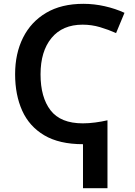

<svg xmlns="http://www.w3.org/2000/svg" viewBox="-20 -744 704 1004"><path d="M416 -724Q472 -724 527.5 -711.5Q583 -699 631 -677L587 -571Q547 -589 503 -602Q459 -615 412 -615Q307 -615 249.5 -545.5Q192 -476 192 -355Q192 -235 244.5 -167Q297 -99 413 -99Q444 -99 478 -103.5Q512 -108 542 -115V240H414V10Q290 10 211.5 -36.5Q133 -83 96 -165.5Q59 -248 59 -356Q59 -464 100.5 -547Q142 -630 221.5 -677Q301 -724 416 -724Z"/></svg>

Font: Noto Sans SemiBold
Style: Regular
Weight: 600
Designer: Monotype Design Team
Foundry: Monotype Imaging Inc.
Version: Version 2.007